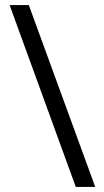

<svg xmlns="http://www.w3.org/2000/svg" viewBox="-20 -737 411 760"><path d="M94 -717 357 3H280L18 -717Z"/></svg>

Font: Noto Sans ExtraCondensed
Style: Regular
Weight: 400
Width: 2
Designer: Monotype Design Team
Foundry: Monotype Imaging Inc.
Version: Version 2.013